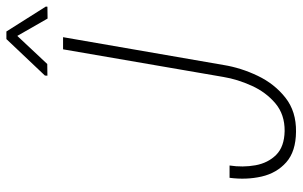

<svg xmlns="http://www.w3.org/2000/svg" viewBox="-191 -735 936 594"><g transform="rotate(-90 277.0 -438.0)"><path d="M335.9 -214.8 421.4 -710.9H459L373 -214.8Q364.3 -160.6 339.4 -108.6Q314.5 -56.6 271.7 -22.9Q229 10.7 166.5 9.8Q105.5 9.3 72 -20.3Q38.6 -49.8 27.8 -96.7Q17.1 -143.6 23.9 -195.8H62Q55.7 -154.8 62.7 -115.7Q69.8 -76.7 95 -51.5Q120.1 -26.4 168.5 -25.4Q219.7 -24.9 254.2 -54Q288.6 -83 308.6 -127Q328.6 -170.9 335.9 -214.8ZM476.6 -886.2 553.7 -764.2 553.2 -759.3 516.6 -758.8 462.9 -852.5 376 -759.8 339.8 -759.3 340.3 -767.1 453.1 -886.2Z"/></g></svg>

Font: Roboto Condensed ExtraLight
Style: Italic
Weight: 250
Italic angle: -12°
Designer: Christian Robertson
Foundry: Google
Version: Version 3.008; 2023